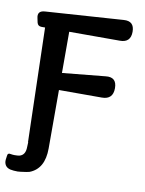

<svg xmlns="http://www.w3.org/2000/svg" viewBox="-103 -857 843 1120"><g transform="rotate(10 318.0 -297.0)"><path d="M111 12 107 -135 93 -663H72Q50 -663 45 -684L40 -708Q29 -752 76 -755L537 -786Q600 -791 600 -727Q600 -663 537 -663H236V-419L490 -444Q556 -452 556 -385Q556 -318 490 -318H236V28Q236 149 150 182Q143 184 131 186Q91 192 81 192Q56 192 37 188Q17 183 8 169Q-1 155 1 135L4 113Q5 94 25 99Q31 100 36 100.5Q41 101 46 101Q56 101 63 100.5Q70 100 75 99Q111 90 111 41L112 19V12Z"/></g></svg>

Font: MaokenZhuyuanTi
Style: Regular
Weight: 400
Designer: Fontworks Inc & LongZhuTi team: ZERO子、时光羊、荆南、频凡、刘鹏、Little White Dog、帆影Magmeta、奈白不弍、白日月球、ChaoTawei、雨三（排名不分先后）
Version: Version 1.000; 20230222